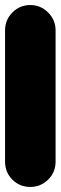

<svg xmlns="http://www.w3.org/2000/svg" viewBox="-20 -740 240 760"><path d="M0 -100H200V-620H0ZM100 -200Q58 -200 29 -170.5Q0 -141 0 -100Q0 -58 29 -29Q58 0 100 0Q141 0 170.5 -29Q200 -58 200 -100Q200 -141 170.5 -170.5Q141 -200 100 -200ZM100 -720Q58 -720 29 -690.5Q0 -661 0 -620Q0 -578 29 -549Q58 -520 100 -520Q141 -520 170.5 -549Q200 -578 200 -620Q200 -661 170.5 -690.5Q141 -720 100 -720Z"/></svg>

Font: Wavefont Black
Style: Regular
Weight: 900
Version: Version 3.004;gftools[0.9.33]